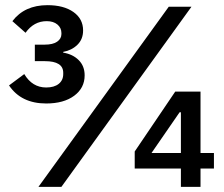

<svg xmlns="http://www.w3.org/2000/svg" viewBox="-20 -724 869 744"><path d="M115 -551H153Q185 -551 201.5 -562.5Q218 -574 218 -592V-596Q218 -616 202.5 -629Q187 -642 161 -642Q111 -642 79 -597L28 -642Q75 -704 164 -704Q227 -704 264.5 -677.5Q302 -651 302 -606Q302 -572 280 -550.5Q258 -529 225 -523V-520Q262 -514 285 -491Q308 -468 308 -432Q308 -383 267.5 -353Q227 -323 159 -323Q62 -323 15 -393L74 -437Q105 -385 159 -385Q190 -385 207.5 -399Q225 -413 225 -437V-442Q225 -487 154 -487H115ZM218 0H129L634 -698H722ZM757 0H681V-71H502V-137L659 -369H757V-131H809V-71H757ZM681 -131V-289H676L567 -131Z"/></svg>

Font: IBM Plex Sans Medm
Style: Regular
Weight: 500
Designer: Mike Abbink, Paul van der Laan, Pieter van Rosmalen
Foundry: Bold Monday
Version: Version 3.005